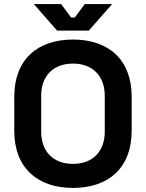

<svg xmlns="http://www.w3.org/2000/svg" viewBox="-20 -908 716 942"><path d="M338 14C514 14 626 -86 626 -266V-434C626 -614 514 -714 338 -714C162 -714 50 -614 50 -434V-266C50 -86 162 14 338 14ZM146 -888 260 -758H416L530 -888H396L347 -822H329L280 -888ZM182 -262V-438C182 -534 240 -596 338 -596C436 -596 494 -534 494 -438V-262C494 -166 436 -104 338 -104C240 -104 182 -166 182 -262Z"/></svg>

Font: Meta Space
Style: Bold
Weight: 700
Designer: Meta Pool / Florian Karsten
Foundry: Meta Pool / Florian Karsten
Version: Version 2.000;Glyphs 3.1.1 (3137)